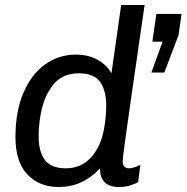

<svg xmlns="http://www.w3.org/2000/svg" viewBox="-20 -740 748 770"><path d="M427 -446 466 -720H560L539 -576Q531 -520 501.5 -316Q472 -112 472 -92Q472 -79 479 -72Q486 -65 496 -65Q507 -65 520.5 -69.5Q534 -74 543 -79L534 -10Q521 -2 501 4Q481 10 457 10Q381 10 381 -65Q312 10 216 10Q137 10 89.5 -40.5Q42 -91 42 -190Q42 -294 74.5 -369Q107 -444 162 -482.5Q217 -521 284 -521Q334 -521 371 -500.5Q408 -480 427 -446ZM632 -573H591L607 -684H708L696 -599L639 -449H587ZM141 -269Q135 -229 135 -193Q135 -131 160.5 -98Q186 -65 244 -65Q305 -65 344.5 -108Q384 -151 397 -222Q406 -272 406 -315Q406 -378 381 -412Q356 -446 297 -446Q227 -446 189.5 -395.5Q152 -345 141 -269Z"/></svg>

Font: Chivo
Style: Italic
Weight: 400
Italic angle: -8.05°
Designer: Hector Gatti
Foundry: Omnibus-Type
Version: Version 1.007